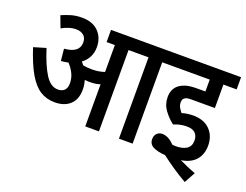

<svg xmlns="http://www.w3.org/2000/svg" viewBox="-114 -859 1536 1200"><g transform="rotate(20 654.0 -259.0)"><path d="M405 -211Q405 -145 367.5 -110.5Q330 -76 266 -76Q211 -76 168.5 -103Q126 -130 90.5 -191Q55 -252 22 -354L103 -378Q136 -273 172.5 -215.5Q209 -158 258 -158Q285 -158 300.5 -173.5Q316 -189 316 -220Q316 -255 301 -285Q286 -315 263 -339Q240 -334 215 -332L207 -411Q307 -419 307 -488Q307 -519 288 -535Q269 -551 238 -551Q214 -551 190.5 -543.5Q167 -536 143 -523L114 -600Q144 -613 175.5 -622.5Q207 -632 248 -632Q319 -632 358 -592Q397 -552 397 -490Q397 -452 381.5 -422.5Q366 -393 339 -374Q348 -364 356 -354Q383 -349 413 -349Q460 -349 498 -362V-541H443V-622H896V-541H813V0H722V-541H589V0H498V-280Q480 -274 462 -272Q444 -270 424 -270Q412 -270 396 -272Q400 -258 402.5 -243Q405 -228 405 -211Z M1095 -217Q1052 -217 1009 -199Q974 -226 946.5 -263.5Q919 -301 919 -349Q919 -399 951 -428Q970 -444 997.5 -453Q1025 -462 1076 -462H1129V-541H883V-622H1308V-541H1220V-385H1066Q1045 -385 1034.5 -382.5Q1024 -380 1017 -373Q1007 -365 1007 -346Q1007 -327 1015.5 -312Q1024 -297 1035 -284Q1053 -290 1072.5 -292.5Q1092 -295 1109 -295Q1181 -295 1221 -254.5Q1261 -214 1261 -149Q1261 -91 1228.5 -53.5Q1196 -16 1132 -6Q1185 20 1241 41L1201 114Q1154 87 1110.5 57.5Q1067 28 1028 -2Q979 -5 948.5 -20Q918 -35 918 -69Q918 -93 932 -107Q946 -121 968 -121Q986 -121 1006 -111.5Q1026 -102 1048 -79Q1060 -77 1071 -77Q1117 -77 1143.5 -94.5Q1170 -112 1170 -150Q1170 -181 1152 -199Q1134 -217 1095 -217Z"/></g></svg>

Font: Noto Sans Devanagari UI Condensed Medium
Style: Regular
Weight: 500
Width: 3
Designer: Jelle Bosma - Monotype Design Team
Foundry: Monotype Imaging Inc.
Version: Version 2.003